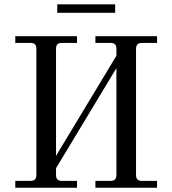

<svg xmlns="http://www.w3.org/2000/svg" viewBox="-20 -882 810 902"><path d="M51.8 0V-32.2H124Q150.9 -32.2 150.9 -59.1V-652.8Q150.9 -667 144.5 -673.6Q138.2 -680.2 124 -680.2H51.8V-711.9H341.8V-680.2H270Q255.9 -680.2 249.5 -673.6Q243.2 -667 243.2 -652.8V-149.9L526.9 -620.1V-652.8Q526.9 -667 520.5 -673.6Q514.2 -680.2 500 -680.2H428.2V-711.9H717.8V-680.2H646Q619.1 -680.2 619.1 -652.8V-59.1Q619.1 -32.2 646 -32.2H717.8V0H428.2V-32.2H500Q526.9 -32.2 526.9 -59.1V-562L243.2 -91.8V-59.1Q243.2 -32.2 270 -32.2H341.8V0ZM249 -821.8V-861.8H521V-821.8Z"/></svg>

Font: Flanker Steampunk
Style: Regular
Weight: 400
Designer: Alexey Kryukov, Leonardo Di Lena
Foundry: Alexey Kryukov, Leonardo Di Lena
Version: 1.210